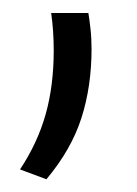

<svg xmlns="http://www.w3.org/2000/svg" viewBox="-20 -148 216 302"><path d="M119 -127.5Q120.5 -119 122.2 -103.8Q124 -88.5 124 -71Q124 -12 108 37.8Q92 87.5 53 134L11.5 118.5Q39 77 51.8 31.8Q64.5 -13.5 64.5 -68.5Q64.5 -84 63.5 -98.8Q62.5 -113.5 60.5 -127.5Z"/></svg>

Font: Anek Gujarati Light
Style: Regular
Weight: 300
Designer: Mrunmayee Ghaisas (Gujarati), Yesha Goshar (Latin)
Foundry: Ek Type
Version: Version 1.003